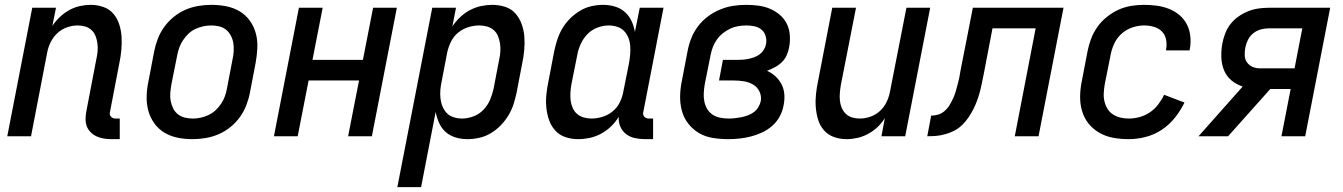

<svg xmlns="http://www.w3.org/2000/svg" viewBox="-20 -562 5540 792"><path d="M474 12H440Q424 12 408.5 9.5Q393 7 379.5 1Q366 -5 355 -15.5Q344 -26 338.5 -40Q333 -54 333 -70Q333 -86 336 -102L377 -316Q381 -333 382.5 -349.5Q384 -366 382 -382Q380 -398 374.5 -412.5Q369 -427 358 -437.5Q347 -448 332 -452.5Q317 -457 300 -457Q279 -457 257 -449.5Q235 -442 217.5 -426Q200 -410 189.5 -389Q179 -368 175 -347L108 0H10L113 -530H211L196 -455Q209 -475 227 -492Q245 -509 266 -520.5Q287 -532 309.5 -537Q332 -542 354 -542Q382 -542 407 -533Q432 -524 448 -505Q464 -486 472 -461Q480 -436 481.5 -409.5Q483 -383 480.5 -355.5Q478 -328 472 -300L434 -102Q432 -96 433 -90.5Q434 -85 437.5 -81Q441 -77 446 -75Q451 -73 457 -73H474Z M774 12Q742 12 712.5 6Q683 0 658 -15Q633 -30 616 -54Q599 -78 591.5 -106.5Q584 -135 585 -166.5Q586 -198 593 -230L616 -350Q621 -376 631 -402Q641 -428 657.5 -451Q674 -474 697 -492.5Q720 -511 745.5 -522Q771 -533 798.5 -537.5Q826 -542 852 -542Q884 -542 914 -536Q944 -530 969 -515Q994 -500 1011 -476Q1028 -452 1035.5 -423.5Q1043 -395 1041.5 -363.5Q1040 -332 1034 -300L1011 -180Q1006 -154 996 -128Q986 -102 969.5 -79Q953 -56 930 -37.5Q907 -19 881 -8Q855 3 827.5 7.5Q800 12 774 12ZM776 -73Q792 -73 808 -76.5Q824 -80 840 -87.5Q856 -95 869 -107Q882 -119 892 -134Q902 -149 907.5 -164.5Q913 -180 916 -196L939 -316Q943 -334 944 -351Q945 -368 942.5 -384Q940 -400 932.5 -414.5Q925 -429 913 -439Q901 -449 885 -453Q869 -457 851 -457Q835 -457 818.5 -453.5Q802 -450 786 -442.5Q770 -435 757.5 -423Q745 -411 735 -396Q725 -381 719.5 -365.5Q714 -350 711 -334L687 -214Q684 -196 682.5 -179Q681 -162 684 -146Q687 -130 694 -115.5Q701 -101 713.5 -91Q726 -81 742 -77Q758 -73 776 -73Z M1110 0 1213 -530H1311L1269 -315H1477L1519 -530H1617L1514 0H1416L1461 -230H1253L1208 0Z M1619 210 1763 -530H1861L1846 -453Q1860 -474 1878.5 -491.5Q1897 -509 1919 -520.5Q1941 -532 1964.5 -537Q1988 -542 2011 -542Q2039 -542 2064.5 -533.5Q2090 -525 2106.5 -506Q2123 -487 2132 -462Q2141 -437 2143 -410.5Q2145 -384 2142.5 -356Q2140 -328 2134 -300L2111 -180Q2106 -156 2098.5 -132.5Q2091 -109 2077.5 -86.5Q2064 -64 2045.5 -45Q2027 -26 2004.5 -12.5Q1982 1 1957 6.5Q1932 12 1908 12Q1883 12 1859.5 5Q1836 -2 1818.5 -17.5Q1801 -33 1791.5 -54.5Q1782 -76 1777 -100L1717 210ZM1886 -73Q1909 -73 1933 -82Q1957 -91 1974.5 -109.5Q1992 -128 2001.5 -150.5Q2011 -173 2016 -196L2039 -316Q2043 -333 2044 -350Q2045 -367 2042.5 -383Q2040 -399 2034 -413.5Q2028 -428 2016.5 -438Q2005 -448 1989.5 -452.5Q1974 -457 1957 -457Q1935 -457 1912 -450Q1889 -443 1870 -427.5Q1851 -412 1840.5 -390.5Q1830 -369 1825 -347L1802 -227Q1798 -209 1796.5 -191Q1795 -173 1797 -155.5Q1799 -138 1805.5 -122.5Q1812 -107 1823 -95.5Q1834 -84 1851 -78.5Q1868 -73 1886 -73Z M2365 12Q2337 12 2312 3.5Q2287 -5 2270 -24Q2253 -43 2244.5 -68Q2236 -93 2233.5 -119.5Q2231 -146 2234 -174Q2237 -202 2243 -230L2266 -350Q2271 -374 2278.5 -397.5Q2286 -421 2299 -443.5Q2312 -466 2331 -485Q2350 -504 2372.5 -517.5Q2395 -531 2419.5 -536.5Q2444 -542 2468 -542Q2493 -542 2516.5 -535Q2540 -528 2557.5 -512.5Q2575 -497 2585 -475.5Q2595 -454 2599 -430L2619 -530H2717L2634 -102Q2632 -96 2633 -90.5Q2634 -85 2637.5 -81Q2641 -77 2646 -75Q2651 -73 2657 -73H2674V12H2640Q2619 12 2598.5 7.5Q2578 3 2562.5 -9Q2547 -21 2539 -39.5Q2531 -58 2532 -80Q2519 -58 2500 -40Q2481 -22 2458.5 -10Q2436 2 2412 7Q2388 12 2365 12ZM2420 -73Q2442 -73 2465 -80Q2488 -87 2507 -102.5Q2526 -118 2536.5 -139.5Q2547 -161 2551 -183L2575 -303Q2578 -321 2579.5 -339Q2581 -357 2579.5 -374.5Q2578 -392 2571.5 -407.5Q2565 -423 2554 -434.5Q2543 -446 2526 -451.5Q2509 -457 2491 -457Q2468 -457 2444 -448Q2420 -439 2402.5 -420.5Q2385 -402 2375 -379.5Q2365 -357 2361 -334L2337 -214Q2334 -197 2333 -180Q2332 -163 2334 -147Q2336 -131 2342.5 -116.5Q2349 -102 2360.5 -92Q2372 -82 2387.5 -77.5Q2403 -73 2420 -73Z M2984 12Q2952 12 2920.5 7Q2889 2 2863.5 -13Q2838 -28 2819.5 -51.5Q2801 -75 2793 -104Q2785 -133 2785.5 -165Q2786 -197 2793 -230L2816 -350Q2821 -377 2831 -403Q2841 -429 2858.5 -452.5Q2876 -476 2900 -494Q2924 -512 2951 -523Q2978 -534 3005 -538Q3032 -542 3059 -542Q3084 -542 3109.5 -538.5Q3135 -535 3157 -525.5Q3179 -516 3197 -500.5Q3215 -485 3225.5 -464Q3236 -443 3238 -417.5Q3240 -392 3235 -366Q3232 -350 3225 -334Q3218 -318 3205 -305.5Q3192 -293 3176 -284.5Q3160 -276 3144 -270Q3164 -261 3179.5 -246.5Q3195 -232 3204.5 -213Q3214 -194 3215.5 -171.5Q3217 -149 3212 -126Q3208 -103 3196 -81Q3184 -59 3165 -42.5Q3146 -26 3123.5 -15.5Q3101 -5 3077.5 1Q3054 7 3030.5 9.5Q3007 12 2984 12ZM2986 -73Q2999 -73 3012 -74.5Q3025 -76 3038 -78.5Q3051 -81 3064.5 -86Q3078 -91 3089 -99Q3100 -107 3107.5 -119Q3115 -131 3118 -144Q3122 -165 3113 -184Q3104 -203 3087 -213Q3070 -223 3049.5 -226.5Q3029 -230 3007 -230H2946L2962 -315H3023Q3035 -315 3046.5 -316Q3058 -317 3069.5 -319.5Q3081 -322 3093 -326.5Q3105 -331 3115 -339Q3125 -347 3131.5 -358Q3138 -369 3140 -381Q3143 -398 3138 -414Q3133 -430 3121 -440Q3109 -450 3092.5 -453.5Q3076 -457 3059 -457Q3042 -457 3024.5 -454Q3007 -451 2991.5 -443.5Q2976 -436 2961.5 -424.5Q2947 -413 2936.5 -398Q2926 -383 2920 -366.5Q2914 -350 2911 -334L2887 -214Q2884 -196 2883 -178Q2882 -160 2885.5 -143Q2889 -126 2897.5 -112Q2906 -98 2919.5 -89Q2933 -80 2950.5 -76.5Q2968 -73 2986 -73Z M3472 12Q3444 12 3419.5 3Q3395 -6 3378.5 -25Q3362 -44 3354.5 -69Q3347 -94 3345 -120.5Q3343 -147 3346 -174.5Q3349 -202 3355 -230L3413 -530H3511L3449 -214Q3446 -197 3444.5 -180.5Q3443 -164 3444.5 -148Q3446 -132 3452 -117.5Q3458 -103 3469 -92.5Q3480 -82 3495 -77.5Q3510 -73 3527 -73Q3548 -73 3570 -80.5Q3592 -88 3609.5 -104Q3627 -120 3637 -141Q3647 -162 3651 -183L3719 -530H3817L3714 0H3616L3630 -75Q3618 -55 3600 -38Q3582 -21 3560.5 -9.5Q3539 2 3516.5 7Q3494 12 3472 12Z M4166 0 4252 -445H4074L4038 -257Q4034 -239 4030.5 -220.5Q4027 -202 4022 -183.5Q4017 -165 4010.5 -147Q4004 -129 3995 -111.5Q3986 -94 3974.5 -77Q3963 -60 3948.5 -46Q3934 -32 3916.5 -23Q3899 -14 3879.5 -8.5Q3860 -3 3842 -1.5Q3824 0 3805 0L3821 -85Q3836 -85 3850.5 -89.5Q3865 -94 3877 -104.5Q3889 -115 3897 -128.5Q3905 -142 3911.5 -156Q3918 -170 3922 -184Q3926 -198 3930 -212.5Q3934 -227 3937 -241.5Q3940 -256 3942 -270L3993 -530H4367L4264 0Z M4636 12Q4603 12 4572.5 6.5Q4542 1 4515.5 -14Q4489 -29 4470.5 -52Q4452 -75 4443.5 -104Q4435 -133 4435.5 -165Q4436 -197 4443 -230L4466 -350Q4471 -376 4480.5 -401.5Q4490 -427 4506.5 -450.5Q4523 -474 4545.5 -492Q4568 -510 4593 -521.5Q4618 -533 4645 -537.5Q4672 -542 4698 -542Q4725 -542 4751.5 -538.5Q4778 -535 4802 -525.5Q4826 -516 4845 -500Q4864 -484 4875.5 -462Q4887 -440 4890 -413.5Q4893 -387 4888 -360L4887 -354H4790V-358Q4794 -379 4790 -399Q4786 -419 4772.5 -432.5Q4759 -446 4739.5 -451.5Q4720 -457 4699 -457Q4675 -457 4650 -448.5Q4625 -440 4605.5 -422Q4586 -404 4575.5 -380.5Q4565 -357 4561 -334L4537 -214Q4534 -196 4533 -178Q4532 -160 4536 -143.5Q4540 -127 4548.5 -113Q4557 -99 4571 -90Q4585 -81 4601.5 -77Q4618 -73 4636 -73Q4658 -73 4680.5 -79Q4703 -85 4723 -98.5Q4743 -112 4757.5 -131Q4772 -150 4782 -171L4866 -139Q4850 -106 4826.5 -76.5Q4803 -47 4772 -26.5Q4741 -6 4705.5 3Q4670 12 4636 12Z M5046 0H4924L5106 -205Q5079 -214 5059 -231Q5039 -248 5029 -272.5Q5019 -297 5018 -325.5Q5017 -354 5022 -382Q5026 -403 5034 -424Q5042 -445 5056 -463Q5070 -481 5089.5 -494.5Q5109 -508 5129.5 -516Q5150 -524 5171.5 -527Q5193 -530 5213 -530H5467L5364 0H5266L5304 -195H5220ZM5178 -280H5320L5352 -445H5213Q5197 -445 5180.5 -440.5Q5164 -436 5150 -425Q5136 -414 5128 -398Q5120 -382 5117 -366Q5114 -350 5114.5 -333.5Q5115 -317 5124 -304.5Q5133 -292 5147 -286Q5161 -280 5178 -280Z"/></svg>

Font: Lode Dark Term
Style: Bold Italic
Weight: 700
Italic angle: -11°
Monospace: yes
Designer: Belleve Invis
Foundry: Belleve Invis
Version: Version 29.2.0